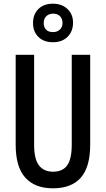

<svg xmlns="http://www.w3.org/2000/svg" viewBox="-20 -1011 574 1041"><path d="M469 -227Q469 -105 418 -47.5Q367 10 267 10Q169 10 117 -48Q65 -106 65 -226V-714H165V-226Q165 -148 191.5 -114Q218 -80 268 -80Q319 -80 344 -114Q369 -148 369 -227V-714H469ZM267 -782Q217 -782 188 -811Q159 -840 159 -886Q159 -933 188 -962Q217 -991 267 -991Q315 -991 345.5 -962.5Q376 -934 376 -888Q376 -841 346.5 -811.5Q317 -782 267 -782ZM268 -837Q290 -837 304.5 -850.5Q319 -864 319 -886Q319 -909 305.5 -923Q292 -937 268 -937Q245 -937 231 -923Q217 -909 217 -886Q217 -864 229.5 -850.5Q242 -837 268 -837Z"/></svg>

Font: Noto Sans Khmer UI ExtraCondensed Medium
Style: Regular
Weight: 500
Width: 2
Designer: Danh Hong and the Monotype Design Team
Foundry: Monotype Imaging Inc.
Version: Version 2.002; ttfautohint (v1.8.4.7-5d5b)